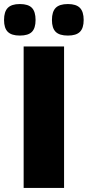

<svg xmlns="http://www.w3.org/2000/svg" viewBox="-42 -930 434 950"><path d="M75 0V-700H275V0ZM294 -754Q252 -754 233.5 -772.5Q215 -791 215 -831Q215 -872 233.5 -891Q252 -910 294 -910Q335 -910 353.5 -891Q372 -872 372 -831Q372 -791 353.5 -772.5Q335 -754 294 -754ZM56 -754Q15 -754 -3.5 -772.5Q-22 -791 -22 -831Q-22 -872 -3.5 -891Q15 -910 56 -910Q98 -910 116 -891Q134 -872 134 -831Q134 -791 116 -772.5Q98 -754 56 -754Z"/></svg>

Font: Georama Extended
Style: Bold
Weight: 700
Width: 7
Designer: Jean-Baptiste Levee
Foundry: Production Type
Version: Version 1.000